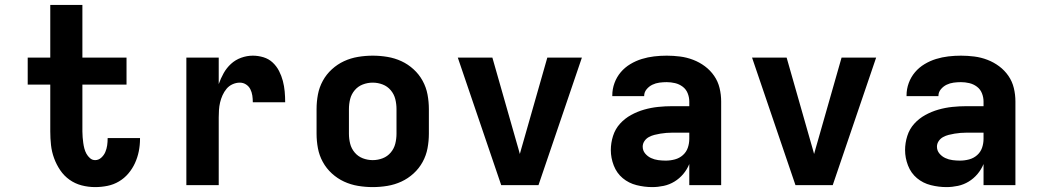

<svg xmlns="http://www.w3.org/2000/svg" viewBox="-20 -755 4240 783"><path d="M368 8Q340 8 313 1Q286 -6 263.5 -22Q241 -38 225.5 -61Q210 -84 200.5 -110Q191 -136 188 -163.5Q185 -191 185 -219V-410H93V-520H185V-735H316V-520H496V-410H316V-219Q316 -207 317 -195.5Q318 -184 319.5 -172.5Q321 -161 324 -149.5Q327 -138 332.5 -128Q338 -118 347 -110Q356 -102 368 -102Q382 -102 393 -112Q404 -122 409.5 -135Q415 -148 417 -162Q419 -176 419 -190V-192H551V-188Q551 -163 546 -138Q541 -113 530.5 -90Q520 -67 503.5 -47.5Q487 -28 465 -15Q443 -2 418 3Q393 8 368 8Z M740 0V-520H872V-412Q880 -435 892 -456.5Q904 -478 922 -494.5Q940 -511 963.5 -519.5Q987 -528 1011 -528Q1033 -528 1054.5 -521.5Q1076 -515 1092 -500Q1108 -485 1118 -465.5Q1128 -446 1133.5 -425Q1139 -404 1141 -382Q1143 -360 1143 -338H1011Q1011 -352 1009 -365.5Q1007 -379 1001 -391Q995 -403 983.5 -410.5Q972 -418 958 -418Q943 -418 928.5 -411.5Q914 -405 904 -393Q894 -381 887.5 -366.5Q881 -352 877.5 -337Q874 -322 873 -306.5Q872 -291 872 -276V0Z M1500 8Q1470 8 1440 3Q1410 -2 1383 -14.5Q1356 -27 1333.5 -47.5Q1311 -68 1296.5 -94.5Q1282 -121 1276.5 -150.5Q1271 -180 1271 -210V-310Q1271 -340 1276.5 -369.5Q1282 -399 1296.5 -425.5Q1311 -452 1333.5 -472.5Q1356 -493 1383 -505.5Q1410 -518 1440 -523Q1470 -528 1500 -528Q1530 -528 1560 -523Q1590 -518 1617 -505.5Q1644 -493 1666.5 -472.5Q1689 -452 1703.5 -425.5Q1718 -399 1723.5 -369.5Q1729 -340 1729 -310V-210Q1729 -180 1723.5 -150.5Q1718 -121 1703.5 -94.5Q1689 -68 1666.5 -47.5Q1644 -27 1617 -14.5Q1590 -2 1560 3Q1530 8 1500 8ZM1500 -102Q1521 -102 1540.5 -109.5Q1560 -117 1573.5 -133Q1587 -149 1592 -169Q1597 -189 1597 -210V-310Q1597 -331 1592 -351Q1587 -371 1573.5 -387Q1560 -403 1540.5 -410.5Q1521 -418 1500 -418Q1479 -418 1459.5 -410.5Q1440 -403 1426.5 -387Q1413 -371 1408 -351Q1403 -331 1403 -310V-210Q1403 -189 1408 -169Q1413 -149 1426.5 -133Q1440 -117 1459.5 -109.5Q1479 -102 1500 -102Z M2024 0 1847 -520H1988L2087 -173Q2090 -162 2093.5 -150.5Q2097 -139 2100 -127Q2103 -139 2106.5 -150.5Q2110 -162 2113 -173L2212 -520H2353L2176 0Z M2640 8Q2608 8 2576 0Q2544 -8 2519.5 -28.5Q2495 -49 2483 -80Q2471 -111 2471 -143Q2471 -172 2480 -200.5Q2489 -229 2508.5 -250.5Q2528 -272 2553.5 -286Q2579 -300 2607 -308Q2635 -316 2664 -319Q2693 -322 2722 -322H2791V-341Q2791 -358 2784.5 -374.5Q2778 -391 2764 -401.5Q2750 -412 2733 -416Q2716 -420 2699 -420Q2684 -420 2669 -418Q2654 -416 2640.5 -409.5Q2627 -403 2617 -391Q2607 -379 2607 -364V-363H2477V-366Q2477 -392 2486 -416.5Q2495 -441 2511.5 -460.5Q2528 -480 2550.5 -493.5Q2573 -507 2597.5 -514.5Q2622 -522 2647.5 -525Q2673 -528 2699 -528Q2726 -528 2753.5 -524.5Q2781 -521 2807 -511Q2833 -501 2855 -484.5Q2877 -468 2892.5 -445.5Q2908 -423 2914.5 -396Q2921 -369 2921 -341V0H2791V-86Q2782 -64 2766.5 -45.5Q2751 -27 2730.5 -14.5Q2710 -2 2686.5 3Q2663 8 2640 8ZM2695 -100Q2714 -100 2732.5 -105Q2751 -110 2765 -122.5Q2779 -135 2785 -152.5Q2791 -170 2791 -189V-214H2722Q2710 -214 2697.5 -213Q2685 -212 2673 -210Q2661 -208 2649 -205Q2637 -202 2626 -196Q2615 -190 2608 -179.5Q2601 -169 2601 -157Q2601 -141 2611 -129Q2621 -117 2635 -110.5Q2649 -104 2664.5 -102Q2680 -100 2695 -100Z M3224 0 3047 -520H3188L3287 -173Q3290 -162 3293.5 -150.5Q3297 -139 3300 -127Q3303 -139 3306.5 -150.5Q3310 -162 3313 -173L3412 -520H3553L3376 0Z M3840 8Q3808 8 3776 0Q3744 -8 3719.5 -28.5Q3695 -49 3683 -80Q3671 -111 3671 -143Q3671 -172 3680 -200.5Q3689 -229 3708.5 -250.5Q3728 -272 3753.5 -286Q3779 -300 3807 -308Q3835 -316 3864 -319Q3893 -322 3922 -322H3991V-341Q3991 -358 3984.5 -374.5Q3978 -391 3964 -401.5Q3950 -412 3933 -416Q3916 -420 3899 -420Q3884 -420 3869 -418Q3854 -416 3840.5 -409.5Q3827 -403 3817 -391Q3807 -379 3807 -364V-363H3677V-366Q3677 -392 3686 -416.5Q3695 -441 3711.5 -460.5Q3728 -480 3750.5 -493.5Q3773 -507 3797.5 -514.5Q3822 -522 3847.5 -525Q3873 -528 3899 -528Q3926 -528 3953.5 -524.5Q3981 -521 4007 -511Q4033 -501 4055 -484.5Q4077 -468 4092.5 -445.5Q4108 -423 4114.5 -396Q4121 -369 4121 -341V0H3991V-86Q3982 -64 3966.5 -45.5Q3951 -27 3930.5 -14.5Q3910 -2 3886.5 3Q3863 8 3840 8ZM3895 -100Q3914 -100 3932.5 -105Q3951 -110 3965 -122.5Q3979 -135 3985 -152.5Q3991 -170 3991 -189V-214H3922Q3910 -214 3897.5 -213Q3885 -212 3873 -210Q3861 -208 3849 -205Q3837 -202 3826 -196Q3815 -190 3808 -179.5Q3801 -169 3801 -157Q3801 -141 3811 -129Q3821 -117 3835 -110.5Q3849 -104 3864.5 -102Q3880 -100 3895 -100Z"/></svg>

Font: Iosevka Extrabold Extended
Style: Regular
Weight: 800
Width: 7
Monospace: yes
Designer: Belleve Invis
Foundry: Belleve Invis
Version: Version 32.5.0; ttfautohint (v1.8.4)